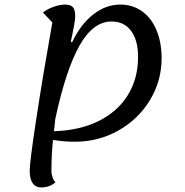

<svg xmlns="http://www.w3.org/2000/svg" viewBox="-20 -620 811 840"><path d="M687 -365Q687 -266 636 -182Q585 -98 498 -49Q411 0 308 0Q257 0 212 -8Q205 55 205 129Q205 143 210.5 158Q216 173 223 177Q198 200 160 200Q136 200 123 181.5Q110 163 110 127Q110 88 139 -102Q168 -292 209 -522L168 -565Q186 -580 214 -590Q242 -600 265 -600Q289 -600 299 -588.5Q309 -577 309 -549Q309 -525 290 -439L295 -434Q332 -513 387.5 -556.5Q443 -600 506 -600Q560 -600 601 -571Q642 -542 664.5 -488.5Q687 -435 687 -365ZM584 -371Q584 -444 553.5 -485Q523 -526 468 -526Q387 -526 327.5 -420Q268 -314 222 -100L216 -46Q327 -49 410.5 -90Q494 -131 539 -203.5Q584 -276 584 -371Z"/></svg>

Font: Lemonada Light
Style: Regular
Weight: 300
Designer: Mohamed Gaber (Arabic) Eduardo Tunni (Latin)
Foundry: Kief Type Foundry
Version: Version 3.006